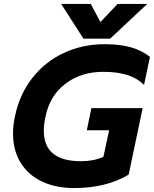

<svg xmlns="http://www.w3.org/2000/svg" viewBox="-20 -938 780 973"><path d="M290 -918H440L489 -826L576 -918H726L538 -742H403ZM46 -261Q46 -305 56 -349Q79 -460 143.5 -542.5Q208 -625 303 -669.5Q398 -714 511 -714Q587 -714 642.5 -698.5Q698 -683 740 -650L710 -508Q674 -543 623.5 -558.5Q573 -574 503 -574Q391 -574 312 -514Q233 -454 211 -349Q202 -310 202 -275Q202 -121 391 -121Q454 -121 504 -143L533 -278H420L443 -390H703L632 -53Q518 15 356 15Q263 15 193 -18Q123 -51 84.5 -113.5Q46 -176 46 -261Z"/></svg>

Font: Prompt Semibold
Style: Italic
Weight: 600
Italic angle: -12°
Designer: Katatrad Team
Foundry: CadsonDemak
Version: Version 1.000